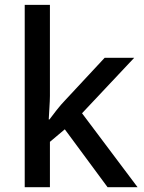

<svg xmlns="http://www.w3.org/2000/svg" viewBox="-20 -780 599 800"><path d="M188 -759.8H83V0H188V-189L250 -241.2L428.2 0H553.2L321.8 -308.1L539.1 -539.1H416L251 -361.8C240.7 -351.6 229.5 -337.9 216.3 -321.8C203.1 -305.2 193.4 -292 186 -282.2H183.1C184.1 -309.6 188 -354.5 188 -379.9Z"/></svg>

Font: Noto Reveo Sans
Style: Regular
Weight: 500
Designer: Monotype Design Team
Foundry: Monotype Imaging Inc.
Version: Version 2.007